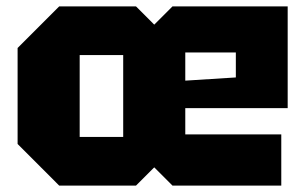

<svg xmlns="http://www.w3.org/2000/svg" viewBox="-20 -580 954 600"><path d="M35 -130V-430L165 -560H405L462 -503L519 -560H879V-242H559V-160H859V0H519L462 -57L405 0H165ZM229 -152H365V-408H229ZM559 -328 717 -338V-416H559Z"/></svg>

Font: Tektur ExtraBold
Style: Regular
Weight: 800
Designer: Adam Jagosz
Foundry: Adam Jagosz
Version: Version 1.005;gftools[0.9.30]